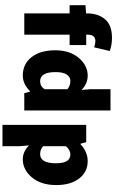

<svg xmlns="http://www.w3.org/2000/svg" viewBox="293 -1041 924 1550"><g transform="rotate(90 755.0 -266.0)"><path d="M312 -574Q260 -574 260 -512V-500H344V-366H260V0H88V-366H22V-494L88 -499V-506Q88 -595 135 -651.5Q182 -708 286 -708Q343 -708 392 -690L362 -564Q335 -574 312 -574Z M590 12Q497 12 441.5 -58.5Q386 -129 386 -250Q386 -368 447.5 -440Q509 -512 590 -512Q656 -512 706 -462L700 -534V-696H872V0H732L720 -46H716Q658 12 590 12ZM636 -128Q677 -128 700 -164V-348Q673 -372 632 -372Q602 -372 582 -343Q562 -314 562 -252Q562 -128 636 -128Z M988 176V-500H1128L1140 -454H1144Q1207 -512 1280 -512Q1368 -512 1421 -443Q1474 -374 1474 -258Q1474 -135 1412 -61.5Q1350 12 1266 12Q1204 12 1154 -38L1160 38V176ZM1224 -128Q1298 -128 1298 -256Q1298 -372 1228 -372Q1190 -372 1160 -336V-152Q1187 -128 1224 -128Z"/></g></svg>

Font: Assistant ExtraBold
Style: Regular
Weight: 800
Designer: Hebrew By Ben Nathan, Latin by Paul Hunt
Version: Version 2.001;PS 002.001;hotconv 1.0.88;makeotf.lib2.5.64775